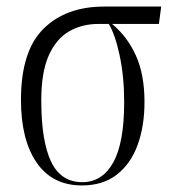

<svg xmlns="http://www.w3.org/2000/svg" viewBox="-20 -556 527 586"><path d="M230 10Q140 10 92 -59.5Q44 -129 44 -251Q44 -400 112.5 -468Q181 -536 298 -536H472L465 -483H322Q369 -444 395 -386Q421 -328 421 -245Q421 -171 400 -113.5Q379 -56 336.5 -23Q294 10 230 10ZM231 0Q292 0 325.5 -60Q359 -120 359 -244Q359 -323 345 -387.5Q331 -452 312 -483H281Q230 -483 190.5 -460Q151 -437 128.5 -386Q106 -335 106 -250Q106 -125 136 -62.5Q166 0 231 0Z"/></svg>

Font: Noto Serif Display Condensed Light
Style: Regular
Weight: 300
Width: 3
Designer: Monotype Design Team
Foundry: Monotype Imaging Inc.
Version: Version 2.009